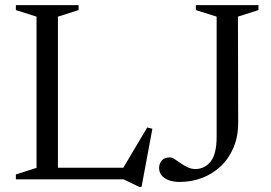

<svg xmlns="http://www.w3.org/2000/svg" viewBox="-20 -695 1050 744"><path d="M528.5 29H519L459 0H152V-45H521L449.5 -31L550.5 -201L570.5 -196ZM204.5 -630.5V0H41.5V-19L121.5 -44.5V-630.5L41.5 -656V-675H284.5V-656ZM903 -220.5Q903 -165.5 884.8 -122.8Q866.5 -80 834.8 -50.2Q803 -20.5 762.2 -5.2Q721.5 10 676 10Q652.5 10 634.5 3.5Q616.5 -3 606.5 -15.2Q596.5 -27.5 596.5 -44Q596.5 -60.5 606.8 -72.8Q617 -85 638 -85Q646.5 -85 657 -78.2Q667.5 -71.5 680.2 -62.5Q693 -53.5 707.2 -46.8Q721.5 -40 737.5 -40Q772 -40 795.8 -68.5Q819.5 -97 819.5 -166.5V-630.5L739 -656V-675H981.5V-656L902 -630.5Z"/></svg>

Font: Newsreader 24pt
Style: Regular
Weight: 400
Designer: Hugues Gentile
Foundry: Production Type
Version: Version 1.003